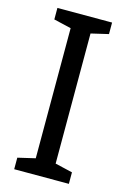

<svg xmlns="http://www.w3.org/2000/svg" viewBox="-111 -767 541 821"><g transform="rotate(15 159.0 -357.0)"><path d="M280 0V-51L203 -69V-645L280 -663V-714H38V-663L115 -645V-69L38 -51V0Z"/></g></svg>

Font: Noto Sans Gujarati UI SemiCondensed
Style: Regular
Weight: 400
Width: 4
Designer: Jelle Bosma - Monotype Design Team, Universal Thirst
Foundry: Monotype Imaging Inc.
Version: Version 2.106